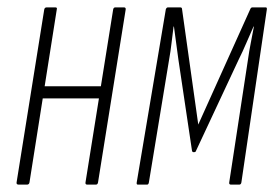

<svg xmlns="http://www.w3.org/2000/svg" viewBox="-20 -501 754 521"><path d="M217 0Q211 0 212 -6L287 -475Q288 -481 293 -481H316Q322 -481 321 -475L246 -6Q245 0 240 0ZM31 0Q24 0 25 -6L100 -475Q101 -481 107 -481H130Q136 -481 134 -475L60 -6Q59 0 53 0ZM92 -234 96 -267H261L257 -234Z M354 0Q350 0 351 -6L430 -476Q432 -481 436 -481H469Q474 -481 474 -476L518 -163L659 -476Q661 -481 665 -481H701Q705 -481 704 -475L635 -6Q634 0 629 0H607Q601 0 602 -6L653 -340Q656 -362 660.5 -384.5Q665 -407 669 -429H668Q658 -407 648.5 -384.5Q639 -362 628 -340L512 -92Q511 -89 509.5 -88.5Q508 -88 506 -88Q504 -88 503 -88.5Q502 -89 501 -92L464 -340Q461 -362 458 -384.5Q455 -407 452 -429H451Q448 -407 445.5 -384.5Q443 -362 439 -340L384 -6Q383 0 379 0Z"/></svg>

Font: Sofia Sans Extra Condensed ExtraLight
Style: Italic
Weight: 250
Italic angle: -9°
Version: Version 4.100